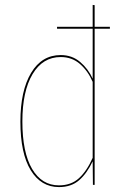

<svg xmlns="http://www.w3.org/2000/svg" viewBox="-20 -752 509 781"><path d="M427 -643V-635H365V0H358L357 -96Q334 -47 302 -19Q270 9 220 9Q147 9 105 -59.5Q63 -128 63 -257Q63 -383 106.5 -455.5Q150 -528 227 -528Q273 -528 306 -500Q339 -472 357 -432V-635H212V-643H357V-732L365 -731V-643ZM357 -110V-419Q338 -463 305.5 -491.5Q273 -520 227 -520Q154 -520 112.5 -450.5Q71 -381 71 -258Q71 -132 110.5 -65Q150 2 220 2Q269 2 301 -27Q333 -56 357 -110Z"/></svg>

Font: Fira Sans Compressed Eight
Style: Regular
Weight: 100
Width: 1
Designer: bBox Type GmbH & Carrois Corporate GbR & Edenspiekermann AG
Foundry: bBox Type GmbH & Carrois Corporate GbR & Edenspiekermann AG
Version: Version 4.301